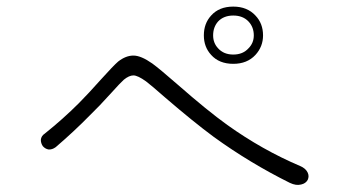

<svg xmlns="http://www.w3.org/2000/svg" viewBox="-20 -750 1040 567"><path d="M112.3 -355.5Q101.6 -348.6 100.6 -336.9Q100.6 -327.1 106.4 -318.4Q113.3 -310.5 123 -308.6Q133.8 -307.6 144.5 -315.4Q199.2 -362.3 245.1 -409.2Q272.5 -435.5 308.6 -475.6Q335.9 -505.9 345.7 -514.6Q361.3 -527.3 374 -527.3Q386.7 -527.3 411.1 -509.8Q426.8 -498 467.8 -461.9Q551.8 -389.6 611.3 -345.7Q717.8 -268.6 835.9 -210Q854.5 -201.2 869.1 -205.1Q882.8 -208 888.7 -218.8Q893.6 -229.5 888.7 -240.2Q882.8 -252.9 866.2 -259.8Q753.9 -307.6 651.4 -380.9Q592.8 -422.9 504.9 -500Q451.2 -546.9 429.7 -562.5Q396.5 -585.9 374 -585.9Q351.6 -585.9 329.1 -568.4Q314.5 -555.7 279.3 -516.6Q240.2 -472.7 212.9 -445.3Q166 -398.4 112.3 -355.5ZM668.9 -704.1Q697.3 -704.1 713.9 -686.5Q729.5 -669.9 729.5 -645.5Q729.5 -623 713.9 -607.4Q697.3 -588.9 668.9 -588.9Q640.6 -588.9 624 -607.4Q609.4 -623 609.4 -645.5Q609.4 -669.9 624 -686.5Q640.6 -704.1 668.9 -704.1ZM668.9 -730.5Q627 -730.5 603.5 -704.1Q582 -680.7 582 -645.5Q582 -611.3 603.5 -587.9Q627 -561.5 668.9 -561.5Q710 -561.5 734.4 -587.9Q756.8 -612.3 756.8 -645.5Q756.8 -680.7 734.4 -704.1Q710 -730.5 668.9 -730.5Z"/></svg>

Font: Gulim
Style: Regular
Weight: 400
Version: Version 2.21